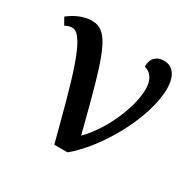

<svg xmlns="http://www.w3.org/2000/svg" viewBox="-133 -684 837 821"><g transform="rotate(30 285.0 -273.0)"><path d="M228 0H293C409 -95 526 -305 526 -449C526 -496 509 -546 455 -546C421 -546 396 -526 396 -483C429 -475 448 -445 448 -401C448 -316 392 -176 308 -91C217 -446 190 -540 103 -540C61 -540 20 -519 -9 -496L10 -462C22 -469 35 -472 46 -472C108 -472 160 -258 228 0Z"/></g></svg>

Font: Noto Serif Thai Medium
Style: Regular
Weight: 500
Designer: Monotype Design Team
Foundry: Monotype Imaging Inc.
Version: Version 1.901;PS 001.901;hotconv 1.0.88;makeotf.lib2.5.64775